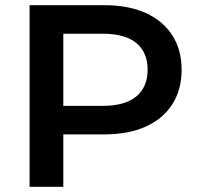

<svg xmlns="http://www.w3.org/2000/svg" viewBox="-20 -720 766 740"><path d="M94 0V-700H382Q475 -700 541.5 -670Q608 -640 644 -584Q680 -528 680 -451Q680 -374 644 -318Q608 -262 541.5 -232Q475 -202 382 -202H224V0ZM224 -312H376Q462 -312 505.5 -348.5Q549 -385 549 -451Q549 -518 505.5 -554Q462 -590 376 -590H224Z"/></svg>

Font: Montserrat Thin SemiBold
Style: Regular
Weight: 600
Version: Version 9.000